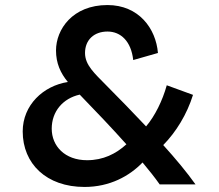

<svg xmlns="http://www.w3.org/2000/svg" viewBox="-20 -731 867 761"><path d="M613 0H755C720 -49 676 -102 627 -156C678 -208 721 -278 745 -355L641 -393C624 -332 594 -271 559 -230C507 -285 453 -341 400 -394C355 -440 317 -473 317 -521C317 -573 353 -606 406 -606C459 -606 500 -567 508 -493L606 -521C598 -618 530 -711 406 -711C267 -711 202 -614 202 -531C202 -480 220 -441 249 -406C152 -391 70 -315 70 -210C70 -82 164 10 315 10C415 10 493 -33 545 -87C571 -56 594 -27 613 0ZM185 -221C185 -289 229 -341 296 -356C358 -292 423 -224 481 -159C439 -121 389 -96 325 -96C237 -96 185 -152 185 -221Z"/></svg>

Font: Gully Medium
Style: Regular
Weight: 500
Designer: jaikishan Patel
Foundry: MagicType
Version: Version 1.000;Glyphs 3.2 (3242)